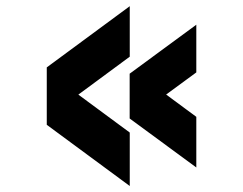

<svg xmlns="http://www.w3.org/2000/svg" viewBox="-20 -644 790 624"><path d="M132 -238.4V-425L401.7 -623.9V-459.8L171.9 -290.2V-382.8L401.7 -213.2V-39.5ZM401.4 -258.9V-404.5L618 -563.7V-408.7L453.1 -287.6V-386.1L618 -264.3V-99.7Z"/></svg>

Font: Martian Mono Custom sWd Rg
Style: Regular
Weight: 400
Width: 6
Monospace: yes
Designer: Alex Havermale
Foundry: Evil Martians
Version: Version 1.000